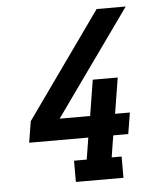

<svg xmlns="http://www.w3.org/2000/svg" viewBox="-53 -781 705 828"><g transform="rotate(-5 300.0 -367.5)"><path d="M242 0V-92H297L312 -186H56L71 -278L396 -735H522L196 -278H328L353 -433H461L436 -278H500L485 -186H420L405 -92H448V0Z"/></g></svg>

Font: Iosevka Slab SmBdExObl
Style: Regular
Weight: 600
Width: 7
Italic angle: -9°
Monospace: yes
Designer: Belleve Invis
Foundry: Belleve Invis
Version: Version 11.1.0; ttfautohint (v1.8.3)